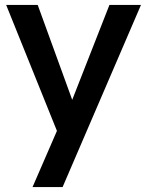

<svg xmlns="http://www.w3.org/2000/svg" viewBox="-20 -572 597 779"><path d="M211 -41 5 -552H133L273 -167L424 -552H552L234 187H112Z"/></svg>

Font: Involve SemiBold
Style: Regular
Weight: 600
Designer: Stefan Peev
Foundry: Context Ltd.
Version: Version 1.001